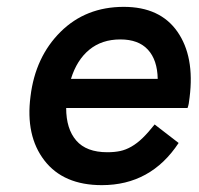

<svg xmlns="http://www.w3.org/2000/svg" viewBox="-20 -530 581 560"><path d="M533 -246Q531 -225 527 -215H173Q173 -154 202.5 -120Q232 -86 293 -86Q314 -86 330.5 -89.5Q347 -93 363.5 -102.5Q380 -112 396 -127.5Q412 -143 431 -167L501 -113Q420 10 277 10Q165 10 109.5 -62Q54 -134 69 -249Q83 -364 156.5 -437Q230 -510 341 -510Q447 -510 497.5 -437.5Q548 -365 533 -246ZM331 -415Q277 -415 240.5 -385Q204 -355 187 -300H440Q439 -355 411.5 -385Q384 -415 331 -415Z"/></svg>

Font: Orkney Medium
Style: MediumItalic
Weight: 500
Designer: Samuel Oakes and Alfredo Marco Pradil
Foundry: Alfredo Marco Pradil
Version: 1.0; ttfautohint (v1.5)